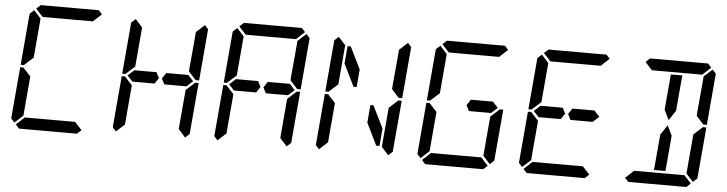

<svg xmlns="http://www.w3.org/2000/svg" viewBox="-54 -1269 5821 1537"><g transform="rotate(5 2856.0 -500.0)"><path d="M185 -969 219 -1000H685L713 -969L646 -907H626H490H398H262H242ZM631 -31 597 0H131L103 -31L170 -93H190H326H418H554H574ZM131 -515 127 -510H100L136 -924L170 -955L226 -893V-887L217 -782L199 -576ZM90 -45 62 -76 98 -490H125L129 -485L185 -424L167 -218L158 -113V-107Z M1444 -546 1487 -499 1436 -453V-454H1418H1416H1287H1266H1259L1236 -500L1267 -546H1274H1295H1308ZM960 -500 1012 -547V-546H1148H1189L1212 -500L1181 -454H1024H1021H1004V-453ZM1500 -485 1505 -489H1532L1496 -76L1462 -45L1406 -107V-113L1415 -218L1433 -424ZM1542 -955 1570 -924 1534 -510H1507L1502 -514L1447 -575L1449 -607L1465 -782L1474 -887V-893ZM947 -515 943 -510H916L952 -924L986 -955L1042 -893V-887L1033 -782L1015 -576ZM906 -45 878 -76 914 -490H941L945 -485L1001 -424L983 -218L974 -113V-107Z M2260 -546 2303 -499 2252 -453V-454H2234H2232H2103H2082H2075L2052 -500L2083 -546H2090H2111H2124ZM1776 -500 1828 -547V-546H1964H2005L2028 -500L1997 -454H1840H1837H1820V-453ZM1817 -969 1851 -1000H2317L2345 -969L2278 -907H2258H2122H2030H1894H1874ZM2316 -485 2321 -489H2348L2312 -76L2278 -45L2222 -107V-113L2231 -218L2249 -424ZM2358 -955 2386 -924 2350 -510H2323L2318 -514L2263 -575L2265 -607L2281 -782L2290 -887V-893ZM1763 -515 1759 -510H1732L1768 -924L1802 -955L1858 -893V-887L1849 -782L1831 -576ZM1722 -45 1694 -76 1730 -490H1757L1761 -485L1817 -424L1799 -218L1790 -113V-107Z M2917 -433H2942L3030 -254L3018 -113H2992L2905 -291ZM2795 -567H2770L2682 -746L2694 -887H2720L2807 -709ZM3132 -485 3137 -489H3164L3128 -76L3094 -45L3038 -107V-113L3047 -218L3065 -424ZM3174 -955 3202 -924 3166 -510H3139L3134 -514L3079 -575L3081 -607L3097 -782L3106 -887V-893ZM2579 -515 2575 -510H2548L2584 -924L2618 -955L2674 -893V-887L2665 -782L2647 -576ZM2538 -45 2510 -76 2546 -490H2573L2577 -485L2633 -424L2615 -218L2606 -113V-107Z M3892 -546 3935 -499 3884 -453V-454H3866H3864H3735H3714H3707L3684 -500L3715 -546H3722H3743H3756ZM3449 -969 3483 -1000H3949L3977 -969L3910 -907H3890H3754H3662H3526H3506ZM3948 -485 3953 -489H3980L3944 -76L3910 -45L3854 -107V-113L3863 -218L3881 -424ZM3895 -31 3861 0H3395L3367 -31L3434 -93H3454H3590H3682H3818H3838ZM3395 -515 3391 -510H3364L3400 -924L3434 -955L3490 -893V-887L3481 -782L3463 -576ZM3354 -45 3326 -76 3362 -490H3389L3393 -485L3449 -424L3431 -218L3422 -113V-107Z M4708 -546 4751 -499 4700 -453V-454H4682H4680H4551H4530H4523L4500 -500L4531 -546H4538H4559H4572ZM4224 -500 4276 -547V-546H4412H4453L4476 -500L4445 -454H4288H4285H4268V-453ZM4265 -969 4299 -1000H4765L4793 -969L4726 -907H4706H4570H4478H4342H4322ZM4711 -31 4677 0H4211L4183 -31L4250 -93H4270H4406H4498H4634H4654ZM4211 -515 4207 -510H4180L4216 -924L4250 -955L4306 -893V-887L4297 -782L4279 -576ZM4170 -45 4142 -76 4178 -490H4205L4209 -485L4265 -424L4247 -218L4238 -113V-107Z M5273 -673 5292 -887H5384L5383 -876L5365 -673L5359 -601L5306 -521L5267 -601ZM5320 -157 5316 -113H5224L5243 -327L5249 -399L5302 -479L5341 -399L5335 -327ZM5081 -969 5115 -1000H5581L5609 -969L5542 -907H5522H5386H5294H5158H5138ZM5580 -485 5585 -489H5612L5576 -76L5542 -45L5486 -107V-113L5495 -218L5513 -424ZM5527 -31 5493 0H5027L4999 -31L5066 -93H5086H5222H5314H5450H5470ZM5622 -955 5650 -924 5614 -510H5587L5582 -514L5527 -575L5529 -607L5545 -782L5554 -887V-893Z"/></g></svg>

Font: DSEG14 Classic
Style: Italic
Weight: 400
Italic angle: -5°
Designer: Keshikan(Twitter:@keshinomi_88pro)
Version: Version 0.46